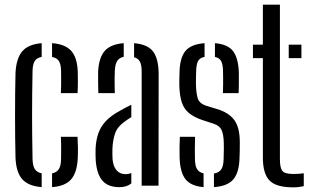

<svg xmlns="http://www.w3.org/2000/svg" viewBox="-20 -790 1320 817"><path d="M46 -118.7Q45 -157.6 44.5 -203.8Q44 -249.9 44 -298.6Q44 -347.2 44.5 -393.9Q45 -440.5 46 -480.1Q49.3 -542.4 75 -572Q100.6 -601.7 157.4 -606.3V-547.8Q137.4 -544.2 128.4 -531Q119.4 -517.8 118.5 -489.6Q117.5 -437.4 117 -391.2Q116.5 -345 116.5 -300.6Q116.5 -256.1 117 -210.2Q117.5 -164.3 118.5 -112.3Q119.4 -83.8 128.4 -70.2Q137.4 -56.5 157.4 -52.3V6.3Q100 1.6 74.3 -27.8Q48.6 -57.1 46 -118.7ZM201.5 6.3V-52.2Q221.3 -56.4 230.2 -70.1Q239.2 -83.7 239.8 -112.3Q240 -131 240.2 -154.9Q240.4 -178.8 239 -208H309.9Q311.3 -186.7 311.6 -162.5Q311.9 -138.4 310.9 -118.7Q308.5 -57 283.1 -27.4Q257.8 2.2 201.5 6.3ZM239 -393.6Q239.9 -409.8 240.1 -427.4Q240.4 -445.1 240.1 -461.4Q239.9 -477.8 239.8 -489.6Q239.2 -517.7 230.2 -530.9Q221.3 -544.1 201.5 -547.7V-606.3Q258.3 -602.1 283.8 -572.7Q309.3 -543.3 310.9 -482.5Q311.5 -463.2 311.4 -439.1Q311.3 -415 309.9 -393.6Z M387.2 -108.6Q386.7 -121.2 386.5 -134.2Q386.3 -147.2 386.8 -159.3Q388.7 -195.2 398.8 -223.5Q408.8 -251.9 431 -275.4Q453.3 -298.8 491.8 -319.5Q503.1 -326.2 515 -332.3Q526.9 -338.3 538.8 -344.2V-291.7Q531.6 -287.4 523.9 -282.1Q516.1 -276.8 507.3 -270.1Q478.5 -249.4 469.3 -220.9Q460 -192.5 458.5 -159.3Q458 -150.6 458.2 -138.4Q458.4 -126.1 458.9 -113.4Q461.4 -82.3 475.8 -65.6Q490.1 -48.9 514.3 -48.9Q527.8 -48.9 538.8 -53.9V-9.6Q519.6 6.4 488.7 6.4Q438.8 6.4 415.1 -22.1Q391.4 -50.5 387.2 -108.6ZM398.5 -393.6Q398 -411.9 397.5 -437.5Q397 -463.2 397.5 -482.5Q399.8 -542.5 424.6 -572.1Q449.4 -601.8 506.5 -606.3V-548.4Q488.4 -544.8 479.2 -531.3Q470 -517.9 468.6 -489.6Q468.1 -478.2 467.8 -461Q467.6 -443.9 467.8 -426.1Q468.1 -408.2 468.6 -393.6ZM582.8 0V-487.3Q582.8 -513 575.6 -527.2Q568.4 -541.5 550.5 -546.6V-606.3Q609.3 -601.3 632.3 -569.7Q655.2 -538 655.1 -472.8L654.5 0Z M744.3 -118.7Q743.8 -138.4 743.9 -162.5Q744.1 -186.7 745.3 -208H810Q809.1 -178.8 809.1 -154.9Q809.1 -131 809.6 -112.3Q810.2 -83.7 818.6 -70.1Q827.1 -56.5 846.3 -52.3V6.3Q791.9 1.7 769.1 -27.7Q746.4 -57.1 744.3 -118.7ZM890.4 6.3V-51.6Q912.2 -55.6 921.5 -69.3Q930.7 -83 931.5 -112.3Q931.9 -126.7 932.1 -137.3Q932.3 -147.8 932.5 -158.1Q932.7 -168.4 932.3 -181.2Q931.5 -216.9 923.3 -235.8Q915 -254.7 890 -263.2L841.2 -279.2Q806.2 -291 784.8 -308.3Q763.4 -325.6 753.9 -353.6Q744.3 -381.6 743.1 -425.6Q742.7 -440.3 743.1 -452.9Q743.5 -465.4 743.9 -479.9Q744.7 -542.3 768.2 -572Q791.6 -601.8 850.5 -606.3V-547.9Q830.8 -544.3 823.2 -531Q815.7 -517.8 814.8 -489.6Q814.3 -472.6 813.9 -460.6Q813.4 -448.7 813.8 -430.7Q814.6 -394.7 821.2 -372.4Q827.8 -350 856.8 -340.2L902.5 -326.3Q952.2 -311.8 976.3 -280.1Q1000.4 -248.3 1000.4 -184.4Q1000.4 -168.8 1000.2 -150.8Q1000 -132.8 999.2 -117.1Q997.6 -56.2 973.1 -27Q948.6 2.2 890.4 6.3ZM928.5 -393.6Q929.4 -409.8 929.4 -427.4Q929.5 -445.1 929.4 -461.4Q929.4 -477.8 928.9 -489.6Q928.3 -517.2 920.7 -530.6Q913.1 -544 894.6 -547.7V-606.3Q949.5 -601.7 971.7 -572.4Q993.9 -543.2 996.3 -482.5Q996.4 -469.9 996.4 -454.7Q996.4 -439.4 996.3 -423.6Q996.2 -407.9 995.3 -393.6Z M1056.3 -542.6V-600H1098.6V-770H1171.1V-111.7Q1171.1 -76.3 1181.3 -63Q1191.4 -49.7 1228.9 -49.7Q1242.8 -49.7 1251.9 -50.4Q1261 -51.1 1272.6 -52.7V2.2Q1262.9 4.4 1251.3 5.8Q1239.7 7.2 1227.8 7.2Q1154.6 7.2 1126.6 -22.2Q1098.6 -51.6 1098.6 -118.7V-542.6ZM1208.6 -542.6V-600H1262.6V-542.6Z"/></svg>

Font: Big Shoulders Stencil Thin
Style: Regular
Weight: 100
Designer: Patric King
Foundry: XO Type Co
Version: Version 2.001